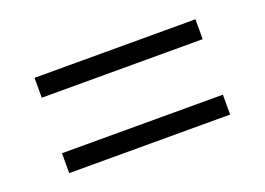

<svg xmlns="http://www.w3.org/2000/svg" viewBox="-52 -598 663 481"><g transform="rotate(-20 279.5 -357.0)"><path d="M65 -431V-484H494V-431ZM65 -230V-283H494V-230Z"/></g></svg>

Font: Noto Serif Hentaigana EL
Style: Regular
Weight: 400
Designer: Kazuhiro Yamada
Foundry: nipponia
Version: Version 1.000